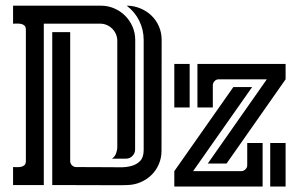

<svg xmlns="http://www.w3.org/2000/svg" viewBox="-20 -664 1072 689"><path d="M342.3 -643.6Q367.7 -643.6 390.1 -633.8Q412.6 -624 429.2 -607.4Q445.8 -590.8 455.6 -568.4Q465.3 -545.9 465.3 -520.5L464.8 -127.4Q464.8 -114.3 455.3 -104.5Q445.8 -94.7 432.6 -94.7H381.8Q392.1 -101.6 396.5 -113.3Q400.9 -125 400.9 -136.7V-517.6Q400.9 -530.3 396 -541.5Q391.1 -552.7 382.8 -561Q374.5 -569.3 363.3 -574.2Q352.1 -579.1 339.4 -579.1H137.2V0H26.9V-64.5Q33.2 -64.5 41 -64.2Q48.8 -64 55.9 -65.4Q63 -66.9 67.9 -71.5Q72.8 -76.2 72.8 -85.9V-557.6Q72.8 -567.4 67.9 -572Q63 -576.7 55.9 -578.1Q48.8 -579.6 41 -579.3Q33.2 -579.1 26.9 -579.1V-643.6ZM231.9 -85.9Q231.9 -77.1 238.3 -70.8Q244.6 -64.5 253.4 -64.5L372.6 -64Q390.6 -64 412.1 -63.7Q433.6 -63.5 452.1 -68.6Q470.7 -73.7 483.2 -86.7Q495.6 -99.6 495.6 -126V-520.5Q495.6 -557.1 479.7 -589.4Q463.9 -621.6 434.6 -643.6Q460.4 -643.6 483.4 -634Q506.3 -624.5 523.4 -608.2Q540.5 -591.8 550.3 -569.3Q560.1 -546.9 560.1 -520.5L559.6 -123Q559.6 -97.2 550 -75Q540.5 -52.7 523.9 -36.4Q507.3 -20 484.9 -10.3Q462.4 -0.5 437 0Q414.1 1 391.6 0.7Q369.1 0.5 346.2 0.5L167.5 0V-548.8H231.9ZM1004.9 -379.4 793 -77.1H725.6L937.5 -379.4H765.1Q755.9 -379.4 749.8 -372.8Q743.7 -366.2 743.7 -357.4V-278.3H688.5V-434.6H1004.9ZM884.8 -351.6 672.9 -49.8H845.2Q854 -49.8 860.6 -56.2Q867.2 -62.5 867.2 -71.3V-150.9H922.4V5.4H605.5V-49.8L817.4 -351.6ZM660.6 -434.6V-278.3H605.5V-434.6ZM949.7 5.4V-150.9H1004.9V5.4Z"/></svg>

Font: Isar CAT
Style: Regular
Weight: 400
Designer: Digitized by Peter Wiegel
Foundry: CAT-Fonts, Peter Wiegel
Version: Version 1.000; ttfautohint (v1.3)